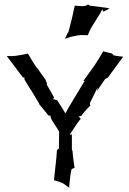

<svg xmlns="http://www.w3.org/2000/svg" viewBox="-20 -823 580 860"><path d="M11 -571C33 -541 58 -510 81 -478L84 -476C86 -476 89 -475 90 -476C90 -475 89 -472 89 -470L90 -468V-466L118 -420C119 -420 120 -418 120 -418L156 -358V-357H155L197 -306C199 -306 205 -304 206 -305C206 -303 207 -298 207 -296L213 -284C223 -268 235 -249 245 -234C245 -212 244 -187 244 -165V-164C244 -163 244 -160 245 -158C242 -158 237 -152 235 -150C233 -105 225 -58 222 -16V-15C234 -14 249 -7 260 -3C271 3 280 12 289 17H290C291 -9 295 -38 300 -64C303 -67 311 -71 314 -70V-71C311 -93 306 -121 305 -146L302 -153V-222C301 -221 299 -220 297 -220C296 -219 293 -219 292 -219C303 -235 313 -252 324 -268L339 -288C340 -289 340 -290 340 -291C340 -290 341 -289 342 -288C343 -288 343 -287 343 -287H344C343 -288 342 -289 341 -291V-293H340V-292C337 -296 335 -300 331 -302C334 -301 341 -303 344 -304C356 -321 373 -339 385 -351C383 -352 382 -359 383 -362L415 -427C416 -428 416 -430 416 -431C416 -430 417 -428 417 -427C417 -424 416 -419 414 -416H415C426 -433 439 -452 451 -469L464 -476C486 -508 511 -539 532 -569C519 -570 503 -572 489 -575L485 -579V-580L484 -581L480 -584C467 -586 454 -591 443 -593H442C431 -573 417 -551 404 -531L356 -464C356 -463 354 -463 353 -463V-462C356 -462 358 -459 360 -459C359 -459 357 -458 357 -457L307 -374C295 -355 283 -334 273 -315C262 -334 249 -354 237 -373H236C236 -373 234 -374 234 -375H232C229 -376 222 -379 218 -378C219 -380 221 -385 222 -387L189 -445C189 -446 191 -450 191 -450V-451C190 -451 188 -454 188 -455C187 -456 184 -461 186 -463C174 -480 159 -500 147 -518L144 -520C131 -540 116 -563 105 -583H104C93 -581 76 -576 62 -575C48 -571 26 -572 11 -572ZM154 -357H155L154 -358ZM270 -649 297 -658 332 -665C345 -667 362 -665 373 -665C378 -676 385 -694 393 -706L418 -746C426 -757 432 -770 438 -781C439 -778 441 -774 443 -771C451 -775 463 -779 470 -786C457 -788 442 -790 427 -792L381 -798C380 -799 375 -802 375 -803H374C374 -802 369 -799 368 -799C357 -793 330 -796 316 -798L315 -797C309 -776 305 -748 298 -724L287 -681C288 -680 288 -679 288 -678C287 -678 286 -679 285 -679C280 -670 276 -660 271 -650Z"/></svg>

Font: Charger Mayhem
Style: Regular
Weight: 400
Designer: Jasper
Foundry: Cannot Into Space Fonts
Version: Version 0.98